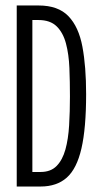

<svg xmlns="http://www.w3.org/2000/svg" viewBox="-20 -680 362 700"><path d="M41 0V-660H121Q192 -660 229.5 -621Q267 -582 280.5 -509.5Q294 -437 294 -337Q294 -213 277 -139Q260 -65 223.5 -32.5Q187 0 128 0ZM120 -607H98V-53H128Q165 -53 186.5 -75Q208 -97 218.5 -135Q229 -173 232 -223Q235 -273 235 -328Q235 -382 233 -432Q231 -482 220.5 -521.5Q210 -561 186.5 -584Q163 -607 120 -607Z"/></svg>

Font: Bricolage Grotesque 48pt Condensed ExtraLight
Style: Regular
Weight: 200
Width: 3
Designer: Mathieu Triay
Foundry: Atelier Triay
Version: Version 1.000; ttfautohint (v1.8.4.7-5d5b);gftools[0.9.32]